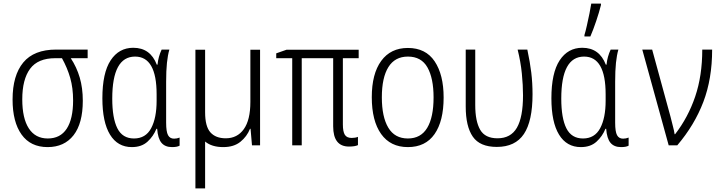

<svg xmlns="http://www.w3.org/2000/svg" viewBox="-20 -809 4040 1069"><path d="M245 10Q150 10 100 -60Q50 -130 50 -255Q50 -389 109.5 -461Q169 -533 293 -533H468V-485H374Q407 -435 424 -377Q441 -319 441 -248Q441 -122 389.5 -56Q338 10 245 10ZM246 -38Q316 -38 351.5 -92.5Q387 -147 387 -250Q387 -319 371 -375Q355 -431 325 -485H288Q191 -485 147.5 -426Q104 -367 104 -256Q104 -150 140.5 -94Q177 -38 246 -38Z M714 10Q635 10 592.5 -59.5Q550 -129 550 -262Q550 -403 596 -473Q642 -543 722 -543Q817 -543 853 -449H857Q859 -471 865 -492.5Q871 -514 880 -533H923Q914 -502 909.5 -459Q905 -416 905 -354V-126Q905 -76 915.5 -56.5Q926 -37 949 -37Q965 -37 980 -43V2Q966 10 938 10Q899 10 879 -14Q859 -38 855 -92H851Q834 -50 801 -20Q768 10 714 10ZM726 -38Q791 -38 821.5 -95Q852 -152 852 -248V-284Q852 -494 732 -494Q605 -494 605 -260Q605 -151 633.5 -94.5Q662 -38 726 -38Z M1223 10Q1159 10 1122 -21V240H1068V-532H1122V-184Q1122 -105 1151.5 -72Q1181 -39 1237 -39Q1301 -39 1337.5 -90Q1374 -141 1374 -242V-532H1428V0H1383L1375 -92H1372Q1355 -49 1318.5 -19.5Q1282 10 1223 10Z M1923 7Q1835 7 1835 -106V-485H1660V0H1607V-485H1518V-512L1575 -532H1977V-485H1889V-116Q1889 -76 1900 -58.5Q1911 -41 1938 -41Q1958 -41 1973 -47V-1Q1956 7 1923 7Z M2251 10Q2154 10 2102 -63Q2050 -136 2050 -268Q2050 -398 2102.5 -470Q2155 -542 2251 -542Q2350 -542 2400 -467.5Q2450 -393 2450 -266Q2450 -135 2399.5 -62.5Q2349 10 2251 10ZM2251 -38Q2323 -38 2358.5 -97Q2394 -156 2394 -267Q2394 -373 2360 -433.5Q2326 -494 2251 -494Q2179 -494 2142.5 -435.5Q2106 -377 2106 -267Q2106 -158 2142 -98Q2178 -38 2251 -38Z M2746 9Q2652 9 2612.5 -48Q2573 -105 2573 -216V-533H2626V-224Q2626 -134 2653.5 -86.5Q2681 -39 2750 -39Q2824 -39 2858 -98Q2892 -157 2892 -278Q2892 -334 2885.5 -399.5Q2879 -465 2862 -533H2916Q2931 -463 2938 -405Q2945 -347 2945 -284Q2945 -135 2897 -63Q2849 9 2746 9Z M3214 10Q3135 10 3092.5 -59.5Q3050 -129 3050 -262Q3050 -403 3096 -473Q3142 -543 3222 -543Q3317 -543 3353 -449H3357Q3359 -471 3365 -492.5Q3371 -514 3380 -533H3423Q3414 -502 3409.5 -459Q3405 -416 3405 -354V-126Q3405 -76 3415.5 -56.5Q3426 -37 3449 -37Q3465 -37 3480 -43V2Q3466 10 3438 10Q3399 10 3379 -14Q3359 -38 3355 -92H3351Q3334 -50 3301 -20Q3268 10 3214 10ZM3226 -38Q3291 -38 3321.5 -95Q3352 -152 3352 -248V-284Q3352 -494 3232 -494Q3105 -494 3105 -260Q3105 -151 3133.5 -94.5Q3162 -38 3226 -38ZM3234 -614Q3240 -633 3247.5 -666.5Q3255 -700 3262 -734Q3269 -768 3272 -789H3326V-781Q3316 -741 3299.5 -692Q3283 -643 3267 -606H3234Z M3703 0 3556 -533H3611L3713 -160Q3719 -134 3726 -108.5Q3733 -83 3736 -62H3739Q3811 -155 3850.5 -271Q3890 -387 3890 -533H3945Q3945 -370 3896 -241.5Q3847 -113 3751 0Z"/></svg>

Font: Noto Sans Mono ExtraCondensed Light
Style: Regular
Weight: 300
Width: 2
Designer: Monotype Design Team
Foundry: Monotype Imaging Inc.
Version: Version 2.014; ttfautohint (v1.8.4.7-5d5b)